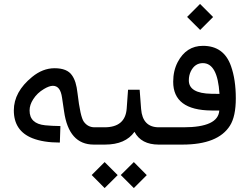

<svg xmlns="http://www.w3.org/2000/svg" viewBox="-20 -735 1269 976"><path d="M466.3 -87.9Q475.1 -87.9 475.1 -53.7V-42Q475.1 -20.5 472.7 -10.7Q470.2 0 466.3 0H456.5Q329.6 0 305.7 -168.9L295.4 -238.3Q291 -269 279.8 -283.7Q268.1 -298.8 249 -298.8Q230.5 -298.8 203.6 -282.7Q168.9 -262.2 148.9 -230.5Q130.4 -202.1 130.4 -173.8Q129.9 -106 210 -98.1Q243.2 -94.7 287.1 -94.2L284.2 -10.3Q200.2 -10.3 144 -32.7Q50.3 -70.3 50.3 -173.8Q50.3 -268.1 143.1 -343.8Q197.3 -388.2 257.3 -388.2Q321.3 -388.2 345.7 -352.5Q356.4 -337.9 363.8 -314.9Q370.6 -292.5 374 -261.7Q388.2 -140.6 406.2 -116.2Q426.8 -87.9 460.9 -87.9Z M593.9 154.7 660.3 88.9 726.1 155.2 660.3 221ZM446.1 154.7 511.9 88.9 578.2 155.2 511.9 221ZM663.6 -64.9Q617.7 0 513.7 0H458Q431.2 0 431.2 -42V-51.3Q431.2 -87.9 458 -87.9H511.2Q616.7 -87.9 624 -182.6L630.9 -278.8H689.9L697.3 -181.2Q704.6 -87.9 787.6 -87.9H791.5Q800.3 -87.9 800.3 -46.9V-42Q800.3 0 791.5 0H786.6Q697.8 0 663.6 -64.9Z M1095.7 -258.8Q1085.9 -414.1 1011.2 -414.1Q970.7 -414.1 950.2 -373Q939.9 -352.1 939.9 -326.2Q939.9 -260.3 1054.7 -258.3Q1075.2 -257.8 1094.7 -257.8H1095.7ZM1178.7 -235.4Q1178.7 -143.1 1148.9 -96.2Q1088.4 0 907.2 0H784.2Q756.8 0 756.8 -42V-51.3Q756.8 -87.9 784.2 -87.9H912.6Q1089.4 -87.9 1094.7 -173.3H1055.2Q859.9 -174.8 860.4 -319.8Q860.4 -375.5 883.3 -419.4Q926.8 -502 1011.7 -502Q1118.2 -502 1154.3 -398.9Q1178.7 -330.1 1178.7 -235.4ZM931.1 -649 996.9 -714.9 1063.3 -648.5 997.5 -582.7Z"/></svg>

Font: Nahid FD
Style: FD
Weight: 400
Foundry: DejaVu fonts team - Redesigned by Saber Rastikerdar
Version: Version 0.3.0